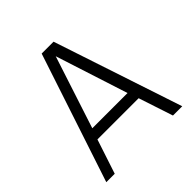

<svg xmlns="http://www.w3.org/2000/svg" viewBox="-187 -847 990 990"><g transform="rotate(-45 307.5 -352.5)"><path d="M516.9 0 454.9 -188.2H154.4L92.3 0H30.8L264.1 -704.6H350.8L584.6 0ZM305.6 -643.6 176.4 -247.7H433.3Z"/></g></svg>

Font: Fira Code Fixed Light
Style: Regular
Weight: 300
Monospace: yes
Designer: Carrois Corporate, Edenspiekermann AG, Nikita Prokopov
Foundry: Carrois Corporate, Edenspiekermann AG, Nikita Prokopov
Version: Version 5.002